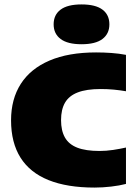

<svg xmlns="http://www.w3.org/2000/svg" viewBox="-20 -840 617 868"><path d="M407.5 8Q283.5 8 199.5 -25.8Q115.5 -59.5 72.8 -127.2Q30 -195 30 -296Q30 -392 74 -460.8Q118 -529.5 203.8 -566.2Q289.5 -603 414.5 -603Q449 -603 483.8 -600.5Q518.5 -598 549.5 -592V-427.5Q523.5 -432 494.8 -434.8Q466 -437.5 435 -437.5Q371 -437.5 331.5 -422.2Q292 -407 274 -376Q256 -345 256 -297Q256 -249.5 273.5 -218.5Q291 -187.5 329.2 -172.5Q367.5 -157.5 430.5 -157.5Q460 -157.5 491.5 -162.2Q523 -167 549.5 -173V-8.5Q521 -1 482.5 3.5Q444 8 407.5 8ZM348.5 -640Q285.5 -640 254 -663.8Q222.5 -687.5 222.5 -730Q222.5 -773 254 -796.5Q285.5 -820 348.5 -820Q412 -820 443.2 -796.5Q474.5 -773 474.5 -730Q474.5 -687.5 443.2 -663.8Q412 -640 348.5 -640Z"/></svg>

Font: Encode Sans SC Black
Style: Regular
Weight: 900
Version: Version 3.002